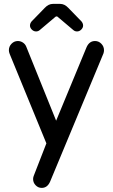

<svg xmlns="http://www.w3.org/2000/svg" viewBox="-20 -709 564 960"><path d="M145.5 186.5Q145.5 178.7 148.4 170.9L211.9 7.8L28.3 -439.5Q24.4 -449.2 24.4 -458Q24.4 -476.6 37.6 -490.2Q50.8 -503.9 69.3 -503.9Q83 -503.9 94.7 -496.1Q106.4 -488.3 111.3 -475.6L260.7 -105.5L413.1 -473.6Q426.8 -503.9 455.1 -503.9Q473.6 -503.9 486.8 -490.2Q500 -476.6 500 -458Q500 -449.2 497.1 -441.4L230.5 199.2Q216.8 230.5 188.5 230.5Q170.9 230.5 158.2 217.3Q145.5 204.1 145.5 186.5ZM129.9 -581.1Q129.9 -591.8 137.7 -601.6L204.1 -669.9Q222.7 -689.5 244.1 -689.5H281.2Q302.7 -689.5 321.3 -669.9L387.7 -601.6Q395.5 -591.8 395.5 -581.1Q395.5 -570.3 386.2 -561Q377 -551.8 365.2 -551.8Q354.5 -551.8 346.7 -558.6L270.5 -623Q267.6 -627 262.7 -627Q258.8 -627 254.9 -623L178.7 -558.6Q170.9 -551.8 160.2 -551.8Q148.4 -551.8 139.2 -561Q129.9 -570.3 129.9 -581.1Z"/></svg>

Font: jf-openhuninn-2.1
Style: Regular
Weight: 400
Designer: [Kosugi Maru]
Designed by MOTOYA      

[Varela Round]
Joe Prince (Latin component); Avraham Cornfeld (Hebrew component)
Foundry: justfont Co., Ltd.
Version: 2.1